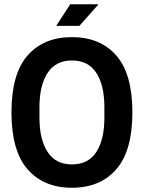

<svg xmlns="http://www.w3.org/2000/svg" viewBox="-20 -873 678 905"><path d="M319 12Q186 12 110 -75Q34 -162 34 -343Q34 -525 110 -611.5Q186 -698 319 -698Q452 -698 528 -611.5Q604 -525 604 -343Q604 -162 528 -75Q452 12 319 12ZM319 -98Q396 -98 434 -156.5Q472 -215 472 -318V-368Q472 -471 434 -529.5Q396 -588 319 -588Q243 -588 204.5 -529.5Q166 -471 166 -368V-318Q166 -215 204.5 -156.5Q243 -98 319 -98ZM245 -751 311 -853H441L442 -850L354 -751Z"/></svg>

Font: Archivo Narrow
Style: Bold
Weight: 700
Designer: Hector Gatti
Foundry: Omnibus-Type
Version: Version 3.002